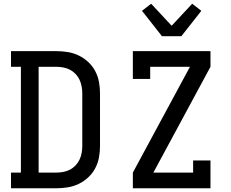

<svg xmlns="http://www.w3.org/2000/svg" viewBox="-20 -1009 1240 1029"><path d="M39 0V-84H92V-651H39V-735H281Q312 -735 343 -730Q374 -725 402 -711.5Q430 -698 453 -676.5Q476 -655 490.5 -627.5Q505 -600 510.5 -569.5Q516 -539 516 -508V-227Q516 -196 510.5 -165.5Q505 -135 490.5 -107.5Q476 -80 453 -58.5Q430 -37 402 -23.5Q374 -10 343 -5Q312 0 281 0ZM187 -84H281Q300 -84 319 -87.5Q338 -91 354.5 -99.5Q371 -108 384.5 -122Q398 -136 406 -153Q414 -170 417.5 -189Q421 -208 421 -227V-508Q421 -527 417.5 -546Q414 -565 406 -582Q398 -599 384.5 -613Q371 -627 354.5 -635.5Q338 -644 319 -647.5Q300 -651 281 -651H187ZM692 0V-84L998 -651H785V-586H692V-735H1108V-651L802 -84H1015V-149H1108V0ZM848 -815 741 -951 790 -989 900 -871 1010 -989 1059 -951 952 -815Z"/></svg>

Font: Iosevka Etoile Medium
Style: Regular
Weight: 500
Designer: Belleve Invis
Foundry: Belleve Invis
Version: Version 22.1.2; ttfautohint (v1.8.4)